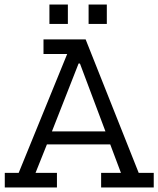

<svg xmlns="http://www.w3.org/2000/svg" viewBox="-20 -823 695 843"><path d="M424 0V-64H511L464 -189H186L136 -64H230V0H1V-64H62L275 -586H171V-650H356L589 -64H655V0ZM331 -544H325L208 -246H443ZM197 -803H278V-718H197ZM369 -803H449V-718H369Z"/></svg>

Font: Zilla Slab Regular
Style: Regular
Weight: 400
Designer: Typotheque.com
Foundry: Typotheque type foundry
Version: Version 1.0; 2017